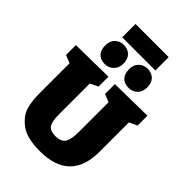

<svg xmlns="http://www.w3.org/2000/svg" viewBox="-320 -1237 1375 1375"><g transform="rotate(45 368.0 -549.5)"><path d="M728 -710V-610L668 -582V-285Q668 15 362 15Q228 15 163.5 -35Q99 -85 83.5 -144Q68 -203 68 -270V-581L8 -605V-705L333 -710V-610L273 -581V-270Q273 -199 291.5 -169.5Q310 -140 365 -140Q422 -140 442.5 -172.5Q463 -205 463 -285V-581L403 -605V-705ZM158 -854Q158 -897 184 -923Q210 -949 249 -949Q293 -949 318 -923Q343 -897 343 -852Q343 -808 316 -781.5Q289 -755 249 -755Q205 -755 181.5 -781Q158 -807 158 -854ZM399 -854Q399 -897 425.5 -923Q452 -949 491 -949Q534 -949 559 -923Q584 -897 584 -852Q584 -807 557.5 -781Q531 -755 491 -755Q446 -755 422.5 -781Q399 -807 399 -854ZM203 -1114H539V-979H203Z"/></g></svg>

Font: Bitter Pro Black
Style: Regular
Weight: 900
Designer: Sol Matas, and Bitter project Authors
Foundry: Sol Matas
Version: Version 1.010